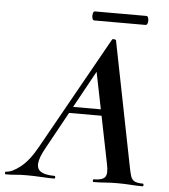

<svg xmlns="http://www.w3.org/2000/svg" viewBox="-91 -800 749 849"><g transform="rotate(5 283.5 -376.0)"><path d="M-34 0Q-38 0 -38 -6Q-38 -12 -34 -12Q-8 -12 30 -42Q68 -72 103 -136L382 -634Q384 -638 391.5 -637Q399 -636 400 -633L509 -84Q514 -57 519 -41Q524 -25 536 -18.5Q548 -12 573 -12Q577 -12 577 -6Q577 0 573 0Q547 0 520.5 -2Q494 -4 462 -4Q431 -4 406.5 -2Q382 0 356 0Q352 0 352 -6Q352 -12 356 -12Q394 -12 405.5 -27Q417 -42 408 -84L323 -505L379 -582L130 -129Q107 -88 104.5 -62Q102 -36 121 -24Q140 -12 181 -12Q185 -12 185 -6Q185 0 180 0Q157 0 123.5 -2Q90 -4 58 -4Q29 -4 10.5 -2Q-8 0 -34 0ZM202 -295 218 -323H405L407 -295ZM296 -712Q290 -712 287.5 -722Q285 -732 287.5 -742Q290 -752 296 -752H524Q531 -752 533.5 -742Q536 -732 533.5 -722Q531 -712 524 -712Z"/></g></svg>

Font: Cormorant
Style: Bold Italic
Weight: 700
Italic angle: -10°
Designer: Christian Thalmann (Catharsis Fonts)
Foundry: Catharsis Fonts
Version: Version 4.000